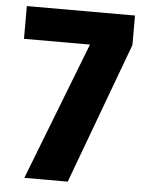

<svg xmlns="http://www.w3.org/2000/svg" viewBox="-51 -730 587 771"><g transform="rotate(5 243.0 -344.0)"><path d="M76 0 292 -556H26V-688H462V-569L251 0Z"/></g></svg>

Font: Saira Semi Condensed
Style: Bold
Weight: 700
Width: 4
Designer: Hector Gatti with collaboration of the Omnibus-Type team
Foundry: Omnibus-Type
Version: Version 1.001; ttfautohint (v1.8)